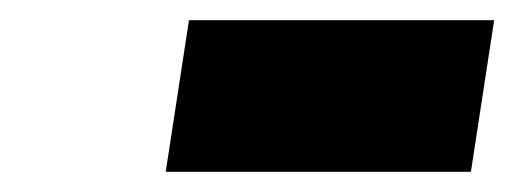

<svg xmlns="http://www.w3.org/2000/svg" viewBox="-20 -772 512 190"><path d="M144 -602 167 -752H469L446 -602Z"/></svg>

Font: Georama ExtraCondensed Thin Black
Style: Italic
Weight: 900
Italic angle: -9°
Version: Version 1.001